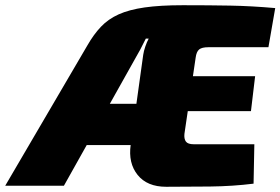

<svg xmlns="http://www.w3.org/2000/svg" viewBox="-78 -712 1075 736"><path d="M623 -692Q723 -692 805 -690.5Q887 -689 977 -681L951 -531H721Q696 -531 685.5 -522.5Q675 -514 672 -491L629 -199Q627 -180 634.5 -169.5Q642 -159 665 -159H897L894 -8Q815 2 727 3Q639 4 559 4Q486 4 449.5 -41.5Q413 -87 423 -157L471 -502Q473 -516 479 -533.5Q485 -551 492 -564H481Q475 -553 467 -536.5Q459 -520 454 -512L167 0H-58L257 -538Q281 -580 309 -609.5Q337 -639 377 -657Q417 -675 476.5 -683.5Q536 -692 623 -692ZM493 -314 473 -156H116L136 -314ZM468 -420H900L884 -286H448Z"/></svg>

Font: Exo 2 Black
Style: Italic
Weight: 900
Italic angle: -8°
Designer: Natanael Gama
Foundry: Natanael Gama
Version: Version 2.010